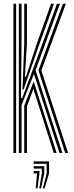

<svg xmlns="http://www.w3.org/2000/svg" viewBox="-20 -820 396 1029"><path d="M80.9 0V-800H95.4V-578.1L92.4 -294.7H99.2L200.5 -567.6L285.3 -800H301.3L170.5 -443.3L314.2 0H298.9L162 -423.7L95.4 -256.2V0ZM109.9 0V-253L160.5 -383.8L283.4 0H268.1L158.9 -343.9L124.4 -250V0ZM51.9 0V-800H66.4V0ZM329.6 0 186.1 -442.8 317 -800H333L201.7 -442.1L344.9 0ZM100.5 -340.3 109.9 -584V-800H124.4V-589.1L113.4 -407.7H118.6L177.7 -587.5L253.7 -800H269.4L189.4 -578.2L106.6 -340.3ZM209.4 189.4 230.1 109.4V57.9H160.5V45H243V109.4L219 189.4ZM171.5 189.4 178.5 109.4H160.5V96.5H191.4V109.4L181 189.4ZM190.4 189.4 204.3 109.4V83.7H160.5V70.8H217.2V109.4L199.9 189.4Z"/></svg>

Font: Big Shoulders Inline Thin
Style: Regular
Weight: 100
Designer: Patric King
Foundry: XO Type Co
Version: Version 2.002